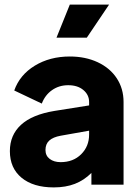

<svg xmlns="http://www.w3.org/2000/svg" viewBox="-20 -804 603 836"><path d="M23 -146Q23 -216 71.5 -260.5Q120 -305 217 -321L368 -345V-360Q368 -391 343 -412Q318 -433 277 -433Q237 -433 206.5 -411.5Q176 -390 162 -353L42 -410Q66 -478 131.5 -518Q197 -558 284 -558Q352 -558 405.5 -533Q459 -508 488.5 -463Q518 -418 518 -360V0H378V-51Q346 -19 306 -3.5Q266 12 214 12Q125 12 74 -30Q23 -72 23 -146ZM244 -98Q299 -98 333.5 -132.5Q368 -167 368 -218V-235L244 -213Q211 -207 194.5 -192Q178 -177 178 -151Q178 -126 196.5 -112Q215 -98 244 -98ZM284 -784H455L358 -640H226Z"/></svg>

Font: BLUETTI 2.0
Style: Bold
Weight: 700
Designer: Stijn de Vries
Foundry: tokotype
Version: Version 2.005;October 31, 2023;FontCreator 14.0.0.2814 64-bi